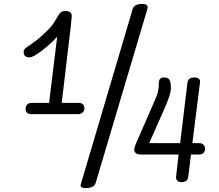

<svg xmlns="http://www.w3.org/2000/svg" viewBox="-20 -916 1111 974"><path d="M413 38Q389 38 389 24Q389 20 394 5L653 -870Q661 -896 702 -896Q729 -896 729 -879Q729 -875 724 -858L465 13Q457 38 413 38ZM130 -625Q100 -625 100 -652Q100 -666 116 -677Q164 -708 198.5 -740Q233 -772 245 -788.5Q257 -805 268.5 -825.5Q280 -846 288 -853Q296 -860 312 -860Q344 -860 344 -834Q344 -826 340 -790L293 -394H378Q408 -394 408 -366Q408 -353 399 -345Q390 -337 376 -337H139Q110 -337 110 -364Q110 -378 118.5 -386Q127 -394 141 -394H229L270 -730Q237 -693 192.5 -659Q148 -625 130 -625ZM995 -501 956 -190H991Q1003 -190 1011.5 -182.5Q1020 -175 1020 -163Q1020 -132 988 -132H949L935 -19Q931 8 902 8Q873 8 873 -18L886 -132H695Q661 -132 661 -159Q661 -165 669 -186L754 -381Q776 -429 781 -449.5Q786 -470 786 -496.5Q786 -523 812 -523Q833 -523 840 -510.5Q847 -498 847 -467.5Q847 -437 810 -355L737 -190H894L931 -497Q935 -523 965 -523Q995 -523 995 -501Z"/></svg>

Font: Kite One
Style: Regular
Weight: 400
Designer: Eduardo Rodriguez Tunni
Foundry: Eduardo Rodriguez Tunni
Version: Version 1.001